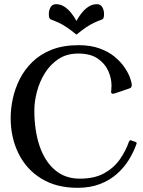

<svg xmlns="http://www.w3.org/2000/svg" viewBox="-20 -887 684 918"><path d="M627 -208.8Q631.2 -207 632.9 -204.8Q634.5 -202.5 632 -197.5Q618.8 -159.8 595.9 -122.6Q573 -85.5 538.9 -55.4Q504.8 -25.2 458.1 -7.1Q411.5 11 350.5 11Q249.2 11 177.8 -33Q106.2 -77 68.6 -153Q31 -229 31 -323Q31 -367 41.2 -415Q51.5 -463 74.2 -508.5Q97 -554 134.9 -591Q172.8 -628 227.5 -649.5Q282.2 -671 356 -671Q413 -671 456 -655.5Q499 -640 528.4 -615.5Q557.8 -591 575.9 -564Q594 -537 602 -514.5Q610 -492 610 -480Q610 -468 599.5 -464.5L530.5 -441Q519.2 -437.2 515.2 -439.8Q511.2 -442.2 511.2 -447.2Q511.2 -451.5 512.2 -459.2Q513.2 -467 513.2 -477.8Q513.2 -513.5 497.2 -548.8Q481.2 -584 446.5 -607.5Q411.8 -631 354 -631Q298.8 -631 259.2 -604.6Q219.8 -578.2 194.2 -536.9Q168.8 -495.5 156.5 -448.4Q144.2 -401.2 144.2 -359.8Q144.2 -262.8 169.2 -189.1Q194.2 -115.5 242.8 -74.1Q291.2 -32.8 361.5 -32.8Q431.8 -32.8 478.2 -58.6Q524.8 -84.5 553.1 -125.1Q581.5 -165.8 596.2 -208.8Q599 -215.2 602 -216.2Q605 -217.2 609 -215.2ZM345.5 -787Q355.5 -805.9 370 -824.2Q384.5 -842.6 402.9 -854.8Q421.2 -867 443.3 -867Q461 -867 469.2 -852.6Q477.5 -838.2 477.5 -819.4Q477.5 -810.5 475.9 -803.8Q474.2 -797.1 467.8 -793.8Q445.5 -785.8 428.3 -777.5Q411 -769.2 392.1 -756.5Q373.2 -743.8 345.5 -721.5Q318 -743.8 299 -756.5Q280.1 -769.2 262.8 -777.5Q245.5 -785.8 223.2 -793.8Q216.8 -797.1 215.1 -803.8Q213.5 -810.4 213.5 -819.3Q213.5 -838.2 221.9 -852.6Q230.2 -867 247.8 -867Q269.9 -867 288.2 -854.8Q306.5 -842.5 321 -824.2Q335.5 -806 345.5 -787Z"/></svg>

Font: Young Serif Light
Style: Regular
Weight: 300
Designer: Bastien Sozeau
Foundry: NBR — Bastien Sozeau
Version: Version 5.001